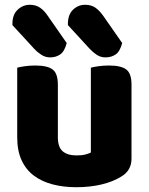

<svg xmlns="http://www.w3.org/2000/svg" viewBox="-20 -767 622 803"><path d="M52 -484Q63 -487 83.5 -490Q104 -493 128 -493Q178 -493 200 -476.5Q222 -460 222 -413V-193Q222 -152 242 -134.5Q262 -117 300 -117Q323 -117 337.5 -121Q352 -125 360 -129V-484Q371 -487 391.5 -490Q412 -493 436 -493Q486 -493 508 -476.5Q530 -460 530 -413V-104Q530 -54 488 -29Q453 -7 404.5 4.5Q356 16 299 16Q245 16 199.5 4Q154 -8 121 -33Q88 -58 70 -97.5Q52 -137 52 -193ZM32 -662V-668Q32 -706 54 -726.5Q76 -747 105 -747Q130 -747 148 -734.5Q166 -722 181 -699L259 -587Q250 -552 232 -539.5Q214 -527 190 -527Q170 -527 153.5 -537.5Q137 -548 123 -563ZM264 -662V-667Q264 -706 285.5 -726.5Q307 -747 336 -747Q362 -747 379.5 -734.5Q397 -722 413 -699L491 -587Q482 -552 464 -539.5Q446 -527 421 -527Q401 -527 385 -537.5Q369 -548 355 -563Z"/></svg>

Font: Baloo Bhai 2 ExtraBold
Style: Regular
Weight: 800
Designer: Supriya Tembe, Noopur Datye and Ek Type
Foundry: Ek Type
Version: Version 1.640;PS 1.000;hotconv 16.6.51;makeotf.lib2.5.65220;